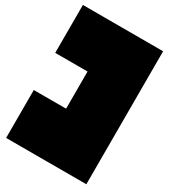

<svg xmlns="http://www.w3.org/2000/svg" viewBox="-275 -1151 1370 1513"><g transform="rotate(30 410.0 -395.0)"><path d="M754 210V-1000H24V-564H318V-226H24V210H754Z"/></g></svg>

Font: El Pececito
Style: Regular
Weight: 400
Designer: deFharo
Foundry: deFharo
Version: El Pececito Version 1.000